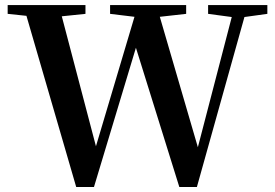

<svg xmlns="http://www.w3.org/2000/svg" viewBox="-20 -745 1102 769"><path d="M285.2 3.9 85.9 -681.6 10.7 -689.5V-724.6H322.3V-689.5L227.5 -679.7L364.3 -159.2L518.6 -677.7L420.9 -689.5V-724.6H725.6V-689.5L620.1 -677.7L772.5 -155.3L908.2 -676.8L813.5 -689.5V-724.6H1050.8V-689.5L959 -676.8L768.6 3.9H698.2L524.4 -553.7L356.4 3.9Z"/></svg>

Font: Bpmf GenYo Min B
Style: B
Weight: 700
Foundry: But Ko
Version: Version 1.320